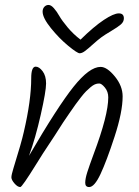

<svg xmlns="http://www.w3.org/2000/svg" viewBox="-20 -772 561 775"><path d="M386 -502Q412 -502 443.5 -463.5Q475 -425 475 -383Q475 -320 442.5 -220.5Q410 -121 385.5 -69Q361 -17 340 -17Q324 -17 324 -34Q324 -51 332.5 -77.5Q341 -104 358 -150Q417 -307 417 -379Q417 -402 403.5 -418.5Q390 -435 380.5 -435Q371 -435 363 -431.5Q355 -428 345.5 -420Q336 -412 327.5 -403.5Q319 -395 306.5 -379Q294 -363 285 -350.5Q276 -338 260.5 -315.5Q245 -293 235 -278Q195 -215 175 -185.5Q155 -156 126 -109Q69 -17 62 -17Q51 -17 38.5 -31.5Q26 -46 26 -56Q26 -66 34 -92Q67 -198 76 -239Q106 -367 106 -456Q106 -503 124 -503Q138 -503 152 -484.5Q166 -466 166 -435Q166 -404 144.5 -309Q123 -214 97 -143Q213 -342 277 -422Q341 -502 386 -502ZM152 -725Q152 -737 159 -744.5Q166 -752 176 -752Q186 -752 197.5 -739Q209 -726 219.5 -707.5Q230 -689 253 -661.5Q276 -634 305 -612Q359 -665 399 -691.5Q439 -718 459.5 -718Q480 -718 480 -698Q480 -684 468 -673.5Q456 -663 429 -647Q402 -631 388.5 -621Q375 -611 355 -593Q335 -575 323 -566Q311 -557 301.5 -557Q292 -557 255.5 -587Q219 -617 185.5 -658.5Q152 -700 152 -725Z"/></svg>

Font: Kalam Light
Style: Regular
Weight: 300
Version: Version 2.001;PS 1.0;hotconv 1.0.79;makeotf.lib2.5.61930; tt